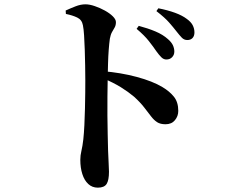

<svg xmlns="http://www.w3.org/2000/svg" viewBox="-20 -808 1040 880"><path d="M742.5 -535.3Q729.8 -535.3 719.4 -545.6Q709 -555.9 696.4 -573.4Q682.6 -593.9 662.2 -619.8Q641.8 -645.8 606.1 -675.8L616 -689.5Q658.1 -678.3 692.5 -663.9Q726.9 -649.4 749.8 -628.6Q766.1 -614.5 772.6 -600.3Q779 -586.1 779 -571.6Q779 -556.5 768.9 -545.9Q758.8 -535.3 742.5 -535.3ZM428.5 52.1Q402.6 52.1 384.6 35.4Q366.6 18.8 357.4 -10.1Q348.1 -38.9 348.1 -75.6Q348.1 -95.7 353.1 -116.2Q358.1 -136.7 361.9 -169.5Q364.9 -197.5 366.7 -234.3Q368.6 -271.1 369.4 -309.7Q370.3 -348.4 370.7 -382.4Q371 -416.5 371 -438.7Q371 -470.2 370.3 -507.1Q369.6 -543.9 368.5 -579.8Q367.4 -615.7 365.4 -645.5Q363.5 -675.4 360 -692.2Q355.4 -717.4 334 -727.6Q312.6 -737.9 282 -744.1L281 -759.8Q302.7 -769.8 326.3 -779Q350 -788.2 371.7 -788.2Q390.4 -788.2 414.1 -780.1Q437.9 -772.1 460.4 -759.7Q482.8 -747.3 497.1 -733.2Q511.3 -719.1 511.3 -706.7Q511.3 -692.1 505.5 -682Q499.7 -671.9 493.3 -660.8Q487 -649.6 483.5 -630.7Q480.5 -608.5 478.3 -579.8Q476.1 -551.1 475.2 -518Q474.4 -484.9 473.6 -450.1Q472.9 -409.4 472.4 -365.6Q471.9 -321.8 472.3 -277.9Q472.6 -234 473.6 -193.8Q474.5 -153.6 475.3 -119.7Q476.7 -81.4 478.1 -56.3Q479.5 -31.1 479.5 -20.8Q479.5 18.2 468.6 35.2Q457.7 52.1 428.5 52.1ZM738.6 -238.5Q714.8 -238.5 700 -248.1Q685.2 -257.8 672.1 -275Q658.9 -292.3 641 -315.4Q623.2 -338.6 594.4 -364.8Q567.8 -387.1 534.4 -407.9Q501 -428.7 451.3 -449.9V-481.7Q533.5 -475.1 606.5 -455.5Q679.5 -435.9 724.5 -408.9Q757.3 -389.4 777.2 -364.6Q797.1 -339.8 797.1 -299.8Q797.1 -275.4 781.7 -257Q766.4 -238.5 738.6 -238.5ZM838.4 -624.5Q823.7 -624.5 813.2 -635.4Q802.7 -646.3 787.9 -665.3Q774.3 -682.9 755.2 -704.7Q736.2 -726.6 696.9 -757.1L705.8 -770Q748.6 -761.6 782.1 -749.4Q815.5 -737.1 836.1 -721.4Q855.4 -707.6 863.3 -692.1Q871.2 -676.6 871.2 -659.4Q871.2 -643.3 862.6 -633.9Q853.9 -624.5 838.4 -624.5Z"/></svg>

Font: Noto Serif KR ExtraLight
Style: Regular
Weight: 200
Designer: Ryoko NISHIZUKA 西塚涼子 (kana & ideographs); Frank Grießhammer (Latin, Greek & Cyrillic); Wenlong ZHANG 张文龙 (bopomofo); San
Foundry: Adobe
Version: Version 2.002-H1;hotconv 1.1.0;makeotfexe 2.6.0